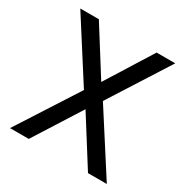

<svg xmlns="http://www.w3.org/2000/svg" viewBox="-163 -847 953 984"><g transform="rotate(30 313.5 -355.5)"><path d="M143.1 -710.9H33.2L258.3 -358.4L27.8 0H138.7L314.5 -277.3L489.3 0H600.6L370.6 -358.4L595.2 -710.9H484.9L314.5 -438.5Z"/></g></svg>

Font: Roboto
Style: Regular
Weight: 400
Designer: Google
Version: Version 2.137; 2017